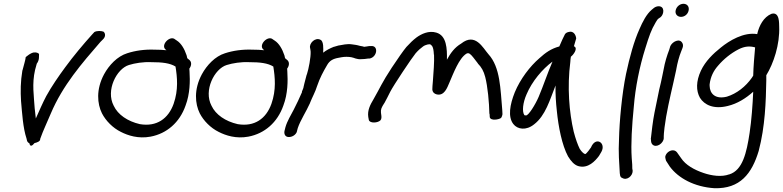

<svg xmlns="http://www.w3.org/2000/svg" viewBox="-20 -729 4131 1013"><path d="M192 4C209 -44 226 -77 248 -130C311 -279 412 -395 510 -508L523 -521C539 -536 536 -554 526 -562C515 -566 493 -568 478 -560L466 -547C421 -497 367 -433 324 -374C290 -328 252 -273 224 -222C205 -186 186 -142 169 -104C167 -119 165 -139 163 -158C159 -223 148 -286 165 -360C168 -372 171 -383 174 -393C189 -413 185 -432 186 -443C184 -450 170 -454 157 -452C139 -448 124 -434 121 -432L115 -427L116 -429C114 -410 105 -384 99 -359L98 -357C88 -297 88 -247 91 -196C97 -130 101 -55 120 2C122 6 120 20 135 27C139 47 150 41 162 26C175 23 192 17 192 6Z M518 -131C538 -92 575 -54 618 -33C655 -14 710 4 774 -8C860 -24 928 -83 959 -172C983 -235 983 -303 980 -351L979 -367C989 -380 993 -399 981 -411L968 -422C966 -428 966 -435 963 -441C954 -468 937 -500 913 -515L904 -521C878 -545 825 -492 854 -467H855L858 -464C839 -466 819 -467 795 -467C743 -469 694 -462 651 -448C599 -432 555 -385 529 -337C486 -257 493 -181 518 -131ZM660 -386C692 -396 736 -403 778 -401H779C836 -401 877 -396 906 -378C915 -322 922 -255 896 -181C868 -103 807 -59 718 -74C653 -89 602 -124 580 -171C537 -252 595 -366 660 -386Z M1034 -131C1054 -92 1091 -54 1134 -33C1171 -14 1226 4 1290 -8C1376 -24 1444 -83 1475 -172C1499 -235 1499 -303 1496 -351L1495 -367C1505 -380 1509 -399 1497 -411L1484 -422C1482 -428 1482 -435 1479 -441C1470 -468 1453 -500 1429 -515L1420 -521C1394 -545 1341 -492 1370 -467H1371L1374 -464C1355 -466 1335 -467 1311 -467C1259 -469 1210 -462 1167 -448C1115 -432 1071 -385 1045 -337C1002 -257 1009 -181 1034 -131ZM1176 -386C1208 -396 1252 -403 1294 -401H1295C1352 -401 1393 -396 1422 -378C1431 -322 1438 -255 1412 -181C1384 -103 1323 -59 1234 -74C1169 -89 1118 -124 1096 -171C1053 -252 1111 -366 1176 -386Z M1929 -420C1971 -427 1979 -491 1936 -486H1928C1920 -484 1913 -484 1901 -482C1900 -482 1898 -483 1895 -484L1879 -487C1871 -489 1865 -491 1858 -492L1837 -495C1811 -499 1786 -492 1767 -489H1766L1742 -482H1741C1721 -474 1701 -464 1685 -451C1686 -473 1688 -511 1671 -519C1644 -534 1610 -501 1616 -476C1617 -467 1619 -465 1619 -456C1620 -426 1609 -367 1599 -336L1598 -335C1594 -318 1590 -305 1586 -289L1582 -272C1581 -266 1581 -265 1578 -258C1572 -243 1573 -248 1573 -242C1560 -212 1545 -180 1530 -151C1515 -122 1495 -90 1486 -58L1481 -38C1478 -24 1483 -6 1504 -6C1523 -6 1540 -18 1546 -33V-34L1551 -53C1565 -95 1595 -139 1616 -186V-187C1627 -215 1644 -245 1653 -275C1668 -319 1685 -350 1706 -386C1719 -409 1737 -419 1766 -424L1782 -427C1798 -430 1818 -430 1834 -427C1848 -425 1862 -414 1889 -417C1899 -417 1909 -418 1921 -420Z M2008 -185C2017 -202 2028 -222 2039 -245C2055 -277 2153 -424 2173 -448C2187 -464 2201 -476 2211 -483C2218 -489 2228 -492 2235 -494C2252 -497 2250 -496 2260 -486C2266 -476 2268 -462 2269 -443V-441H2270C2272 -402 2267 -345 2264 -302C2262 -281 2261 -266 2261 -257C2262 -243 2271 -234 2284 -231C2324 -222 2339 -265 2351 -293C2373 -344 2402 -422 2441 -446C2454 -453 2463 -443 2477 -426L2501 -395V-394C2520 -375 2532 -354 2540 -323C2553 -273 2561 -188 2562 -128L2563 -129L2564 -111C2568 -90 2613 -98 2624 -107C2628 -113 2630 -119 2631 -126V-127L2630 -148C2620 -260 2620 -374 2557 -443C2528 -476 2488 -559 2413 -499C2379 -479 2357 -449 2338 -414C2339 -472 2337 -541 2282 -557C2242 -569 2203 -550 2177 -531C2160 -518 2143 -502 2124 -481C2106 -459 2081 -423 2047 -372C1995 -293 1985 -265 1951 -206C1933 -176 1918 -147 1923 -112L1926 -96C1931 -77 1975 -80 1988 -95C1993 -102 1993 -111 1992 -119L1990 -134C1988 -152 1993 -162 2007 -184Z M3008 -485C3012 -498 3016 -514 3020 -526C3019 -542 3007 -569 2979 -560C2970 -558 2965 -554 2961 -549C2954 -536 2941 -508 2931 -484C2887 -472 2858 -451 2826 -422C2776 -379 2725 -312 2696 -242C2670 -177 2659 -113 2688 -75C2710 -46 2756 -39 2798 -73C2858 -119 2881 -202 2911 -278C2910 -234 2913 -187 2918 -143C2926 -61 2945 37 2977 96C2993 122 3009 140 3030 147C3083 163 3121 119 3140 94L3153 72C3179 25 3123 -12 3098 49L3084 68C3080 73 3070 85 3067 84L3066 83H3065C3061 82 3050 74 3039 57C3028 35 3017 4 3007 -34C2983 -136 2972 -270 2989 -402C2990 -413 2990 -421 2992 -430C3003 -437 3033 -475 3008 -485ZM2895 -404C2869 -344 2847 -277 2822 -218C2805 -178 2768 -118 2755 -120C2754 -120 2751 -120 2747 -121C2733 -140 2739 -188 2758 -231C2787 -300 2842 -365 2895 -404Z M3263 210C3288 225 3318 199 3318 173V172L3316 160C3316 151 3316 132 3313 105C3308 30 3314 -65 3324 -166C3332 -267 3354 -377 3385 -475C3405 -539 3415 -570 3440 -612C3447 -624 3451 -629 3452 -629L3453 -630L3466 -639C3484 -655 3488 -696 3455 -696C3446 -696 3436 -692 3430 -687L3419 -678C3391 -655 3370 -613 3354 -576C3325 -512 3302 -428 3283 -339C3261 -233 3248 -86 3246 4C3242 77 3247 131 3250 185C3252 207 3257 207 3263 210Z M3573 -640C3592 -640 3609 -654 3613 -673C3618 -693 3606 -709 3586 -709C3566 -709 3549 -693 3545 -675C3540 -655 3554 -640 3573 -640ZM3467 -294C3461 -270 3455 -244 3450 -217L3433 -134C3425 -95 3417 -27 3414 2L3413 3L3414 4C3414 8 3415 10 3415 15C3415 22 3419 31 3423 34C3443 53 3481 27 3482 0V-10C3482 -16 3483 -31 3486 -56C3495 -130 3515 -215 3533 -294C3539 -319 3543 -341 3548 -362V-363C3554 -397 3563 -431 3574 -458L3581 -476C3585 -486 3584 -496 3580 -502C3566 -529 3528 -509 3518 -488L3517 -487L3511 -467C3499 -436 3488 -401 3481 -361C3476 -340 3473 -318 3467 -294Z M3494 119 3514 150C3559 211 3643 257 3749 264C3885 268 3947 187 3983 67C4017 -62 4021 -195 4023 -304V-332C4061 -394 4095 -494 4091 -589C4090 -602 4095 -669 4050 -656C4009 -639 3985 -594 3975 -549C3904 -561 3827 -514 3783 -478C3743 -446 3702 -407 3678 -356C3652 -300 3652 -250 3673 -213C3696 -176 3745 -151 3820 -170C3870 -182 3915 -210 3954 -245C3951 -177 3945 -94 3935 -28C3919 78 3898 169 3828 191H3827C3787 206 3734 198 3693 184C3642 167 3597 141 3574 106L3552 75C3548 70 3541 64 3530 64C3513 64 3494 78 3490 97C3489 103 3494 119 3494 119ZM3769 -383C3798 -417 3836 -448 3877 -469C3909 -485 3935 -487 3964 -479C3960 -435 3955 -376 3954 -330L3947 -319C3914 -272 3867 -235 3815 -219C3755 -204 3725 -234 3724 -276V-284C3729 -325 3745 -356 3769 -383Z"/></svg>

Font: Stray Cat
Style: ExBdObl
Weight: 800
Version: Version 1.0